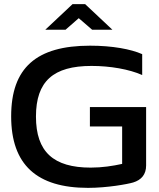

<svg xmlns="http://www.w3.org/2000/svg" viewBox="-20 -900 771 929"><path d="M668 -537V-638C614 -662 524 -679 416 -679C156 -679 34 -572 34 -337C34 -103 158 9 406 9C499 9 597 -9 624 -17C664 -29 687 -56 687 -99V-382H415V-288H571V-107C526 -97 474 -89 419 -89C239 -89 154 -165 154 -336C154 -507 238 -581 423 -581C513 -581 605 -565 668 -537ZM199 -756H297L361 -812L426 -756H524L392 -880H331Z"/></svg>

Font: LT Wave Medium
Style: Regular
Weight: 500
Designer: Daniel Lyons
Version: Version 2.5 (Glyphs App)